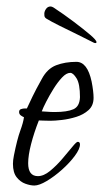

<svg xmlns="http://www.w3.org/2000/svg" viewBox="-20 -563 318 593"><path d="M86 10Q74 10 58.5 4.5Q43 -1 31.5 -15.5Q20 -30 20 -57Q20 -68 23 -83Q33 -133 42.5 -159Q52 -185 54 -201Q51 -202 45 -206Q39 -210 39 -217Q39 -224 45 -226Q51 -228 56 -228H63Q71 -245 80.5 -265Q90 -285 109 -319Q126 -351 153.5 -361.5Q181 -372 216 -372Q250 -372 263 -311Q269 -280 269 -261Q269 -237 253.5 -223Q238 -209 215.5 -202Q193 -195 171 -192.5Q149 -190 136 -190Q123 -190 113.5 -190.5Q104 -191 100 -191Q85 -153 76 -118Q67 -83 67 -59Q67 -19 97 -19Q115 -19 134.5 -35Q154 -51 172 -72Q190 -93 203 -109Q216 -125 220 -125Q227 -125 227 -117Q227 -103 211 -81.5Q195 -60 171.5 -39Q148 -18 124.5 -4Q101 10 86 10ZM149 -217Q187 -217 206.5 -225.5Q226 -234 227 -263Q227 -304 216.5 -321Q206 -338 197 -338Q185 -338 171.5 -323.5Q158 -309 145.5 -289Q133 -269 123 -249.5Q113 -230 109 -219Q114 -219 125 -218Q136 -217 149 -217ZM275 -430Q278 -430 278 -433Q278 -439 258 -456Q238 -473 207.5 -496Q177 -519 145 -540Q140 -543 136 -543Q127 -543 121.5 -534.5Q116 -526 117 -518V-516Q117 -509 124 -505Q137 -497 164 -483.5Q191 -470 220 -456Q249 -442 270 -431Q272 -430 275 -430Z"/></svg>

Font: Bilbo
Style: Regular
Weight: 400
Designer: Robert E. Leuschke
Foundry: Robert E. Leuschke
Version: Version 1.100